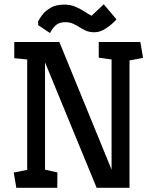

<svg xmlns="http://www.w3.org/2000/svg" viewBox="-20 -890 735 910"><path d="M57.3 0 45.1 -72.2 108.9 -84.8V-608.1L47.7 -614.2V-691H261.3L508.8 -86V-608.2L448 -616.7V-691H645.3L658 -615.6L593.8 -603.6V0H438L193.4 -594.4V-85.9L252 -72.8L251.5 0ZM217.2 -733.2 160.8 -771V-788.6Q166.3 -800.8 180.4 -819.5Q194.5 -838.1 220.1 -853.2Q245.7 -868.2 284.2 -868.2Q314.5 -868.2 338.2 -857.9Q361.9 -847.5 380.6 -835Q399.4 -822.5 414.1 -815.4L471.9 -869.6L532 -798.3Q513.3 -776.4 484.3 -756.7Q455.4 -737 427.5 -737Q405 -737 388.2 -744.2Q371.5 -751.5 357 -760.9Q342.5 -770.4 326.5 -777.6Q310.5 -784.9 289 -784.9Q258.6 -784.9 242.1 -768.3Q225.6 -751.8 217.2 -733.2Z"/></svg>

Font: Kreon Light
Style: Regular
Weight: 300
Designer: Julia Petretta
Foundry: Julia Petretta and Eli Heuer
Version: Version 2.002